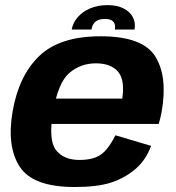

<svg xmlns="http://www.w3.org/2000/svg" viewBox="-20 -744 706 770"><path d="M279.5 6 299 -102.5Q235 -102.5 204.2 -142.5Q173.5 -182.5 193 -296.5Q213 -413 258.2 -451.5Q303.5 -490 364.5 -490Q426.5 -490 455 -454.5Q483.5 -419 468 -333.5L476.5 -348.5H187L169.5 -247H616.5Q623.5 -269 628.5 -297Q653 -437.5 602.5 -518Q552 -598.5 383.5 -598.5Q219.5 -598.5 137.2 -519.2Q55 -440 30.5 -296.5Q6.5 -156.5 59.2 -75.2Q112 6 279.5 6ZM299 -102.5 279.5 6Q369 6 423.5 -11.2Q478 -28.5 521.2 -64.5Q564.5 -100.5 586 -159L443 -201.5Q427 -169.5 408 -146Q389 -122.5 362.8 -112.5Q336.5 -102.5 299 -102.5ZM411 -723.5Q371.5 -723.5 341 -710.2Q310.5 -697 291.5 -674.8Q272.5 -652.5 267.5 -625.5H347Q349 -639 355.2 -648.5Q361.5 -658 372.8 -663Q384 -668 401.5 -668Q417 -668 426.5 -663Q436 -658 439.5 -648.5Q443 -639 440.5 -625.5H519.5Q524.5 -652.5 513 -674.8Q501.5 -697 475.5 -710.2Q449.5 -723.5 411 -723.5Z"/></svg>

Font: Anybody UltraCondensed Thin
Style: Bold Italic
Weight: 700
Italic angle: -10°
Version: Version 1.111